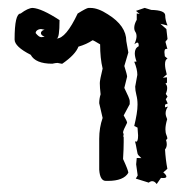

<svg xmlns="http://www.w3.org/2000/svg" viewBox="-20 -456 484 484"><path d="M62.5 -436Q85.2 -434.6 130.1 -405.3Q130.1 -358.9 122.7 -358.9Q146.1 -358.9 175.8 -421.9Q198.4 -436 203.1 -436H208.2Q227.3 -436 251.9 -419.9Q298.4 -391.1 298.4 -352.5L303.5 -323.7L293.4 -289.6Q300.4 -267.6 300.4 -262.7L293.4 -234.4Q307 -207 307 -201.7V-193.4L291.8 -165Q300.4 -150.4 300.4 -146.5Q290.2 -127 290.2 -122.1Q291.8 -118.7 291.8 -114.3H290.2L291.8 -109.9V-97.7Q291.8 -81.5 290.2 -55.2Q303.5 -26.4 303.5 -20.5Q291.8 0 251.9 0H246.9Q232 0 230.1 -28.3V-106Q230.1 -134.3 238.7 -158.7L230.1 -195.8Q230.1 -207 233.6 -218.3Q231.6 -235.4 231.6 -246.6Q231.6 -254.4 238.7 -283.2Q232.4 -309.1 232.4 -344.2Q215.6 -354.5 213.3 -354.5Q198 -344.2 177.7 -338.4Q170.3 -318.4 137.1 -295.4H135.2Q134 -295.4 125 -297.4Q120.7 -297.4 111.7 -295.4Q69.5 -295.4 57.4 -317.9Q16.8 -338.4 16.8 -356.4Q16.8 -421.9 32 -421.9Q50.8 -436 62.5 -436ZM87.1 -366.2Q83.2 -369.1 83.2 -372.6Q83.2 -376 87.1 -378.9Q89.5 -380.4 92.6 -380.9L84 -382.8Q78.1 -382.8 74 -379.9Q69.9 -377 69.9 -372.6Q78.1 -362.3 84 -362.3Q89.1 -362.3 92.6 -364.3Q89.5 -364.7 87.1 -366.2ZM327.1 -13.7 323.2 -41.7 324.7 -57.8 336.4 -57.4Q327.6 -64.9 326.7 -68.9Q325.7 -72.8 324.2 -81.7Q322.8 -90.6 320.3 -99.8L323.2 -98.8Q328.1 -98.8 328.1 -114.5L326.7 -134.3L318.4 -138.4Q322.3 -154.8 324.5 -168.2Q326.7 -181.5 326.7 -192.4Q326.7 -205.8 323.7 -217Q320.8 -228.3 320.8 -237.6L326.2 -267.3Q326.2 -281.6 318.4 -300.4L324.2 -300.8Q319.8 -313.1 319.8 -321.6Q319.8 -334.6 329.6 -339.4V-341.8Q329.6 -348.6 326.2 -348.6Q323.7 -348.6 318.8 -344.5Q324.2 -356.8 324.2 -364.4Q324.2 -371.2 321.3 -375.5Q318.4 -379.7 318.4 -385.9Q318.4 -395.1 324.7 -406.1V-422.1L332 -420.8L322.8 -428.6L344.7 -436.1L361.3 -431Q396.5 -430.3 396.5 -417Q396.5 -405.4 402.3 -391.7L384.3 -396.1L399.4 -382.8L402.3 -357.5L397 -350.7L401.9 -332.6L399.4 -332.9Q394.5 -332.9 394.5 -324.4L395.5 -314.1L402.3 -308.3Q396 -305.9 396 -294Q396 -284 400.4 -268.3L390.6 -260.1L400.9 -261.1V-247.5L397 -245.1Q401.4 -241.3 401.4 -234.1Q401.4 -227 397.9 -219.4L402.3 -212.6L397.9 -205.8L402.8 -195.2L396 -192.1V-185.3L403.3 -187.3Q397.5 -179.1 397.5 -170.2Q397.5 -164.4 401.4 -155.5Q397 -140.5 397 -130.2Q397 -121.7 399.4 -115.9Q401.9 -110.1 401.9 -106.6L399.4 -103.6H398.4Q400.4 -97.4 400.4 -92.3Q400.4 -84.4 396 -79.3Q397.5 -53.3 401.9 -30.4L391.6 -21.5Q399.4 -15 399.4 -10.9Q399.4 -7.2 391.6 -7.2L385.7 -7.5L375 7.9Q369.6 0.7 363.8 0.7Q359.4 0.7 355 4.4L322.3 -5.8Z"/></svg>

Font: Truetypewriter PolyglOTT
Style: Regular
Weight: 400
Designer: Sergey Beatoff a.k.a. Sam_T
Version: Version 3.76